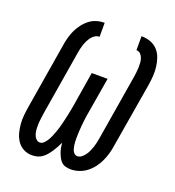

<svg xmlns="http://www.w3.org/2000/svg" viewBox="-135 -841 869 955"><g transform="rotate(20 300.0 -363.5)"><path d="M346 8Q332 8 319 4.5Q306 1 297 -7.5Q288 -16 282 -27.5Q276 -39 271.5 -51Q267 -63 264.5 -76Q262 -89 261 -102Q255 -89 248 -76Q241 -63 233 -51Q225 -39 215.5 -27.5Q206 -16 194 -7.5Q182 1 168 4.5Q154 8 140 8Q116 8 95.5 -3Q75 -14 62.5 -32.5Q50 -51 44 -73Q38 -95 36 -118.5Q34 -142 36.5 -166.5Q39 -191 43 -215L100 -560Q103 -580 108.5 -600.5Q114 -621 123 -640.5Q132 -660 145.5 -678Q159 -696 176.5 -709.5Q194 -723 214.5 -729Q235 -735 256 -735V-661Q244 -661 233 -654.5Q222 -648 214.5 -638Q207 -628 201.5 -617Q196 -606 192 -594.5Q188 -583 185.5 -571.5Q183 -560 181 -548L124 -203Q123 -193 121.5 -183Q120 -173 119 -163Q118 -153 118 -143Q118 -133 118.5 -123.5Q119 -114 121 -104.5Q123 -95 127 -86.5Q131 -78 138.5 -71.5Q146 -65 156 -65Q168 -65 178 -75.5Q188 -86 194.5 -97.5Q201 -109 206 -121Q211 -133 215.5 -145.5Q220 -158 223.5 -170Q227 -182 230 -194.5Q233 -207 236 -219.5Q239 -232 241.5 -244.5Q244 -257 246.5 -269.5Q249 -282 251 -294L281 -478H365L334 -294Q332 -284 330.5 -273.5Q329 -263 327.5 -252.5Q326 -242 325 -231.5Q324 -221 323 -211Q322 -201 321.5 -190.5Q321 -180 320.5 -169.5Q320 -159 320 -149Q320 -139 320.5 -128.5Q321 -118 322.5 -108.5Q324 -99 327 -89.5Q330 -80 337 -72.5Q344 -65 355 -65Q367 -65 377.5 -73.5Q388 -82 395.5 -93Q403 -104 408 -115.5Q413 -127 417 -139Q421 -151 423.5 -163Q426 -175 428 -187L485 -532Q487 -545 488.5 -558Q490 -571 490.5 -583.5Q491 -596 490 -608.5Q489 -621 485 -632.5Q481 -644 472.5 -652.5Q464 -661 451 -661V-735Q476 -735 498.5 -727Q521 -719 536.5 -702.5Q552 -686 560 -664Q568 -642 571 -618Q574 -594 572.5 -569.5Q571 -545 567 -520L509 -175Q506 -154 500 -133Q494 -112 484.5 -91.5Q475 -71 461 -52.5Q447 -34 428.5 -20Q410 -6 388.5 1Q367 8 346 8Z"/></g></svg>

Font: Iosevka Curly Slab ExObl
Style: Regular
Weight: 400
Width: 7
Italic angle: -9°
Monospace: yes
Designer: Belleve Invis
Foundry: Belleve Invis
Version: Version 11.1.0; ttfautohint (v1.8.3)